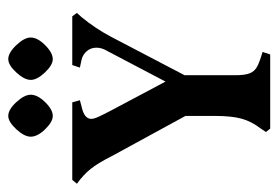

<svg xmlns="http://www.w3.org/2000/svg" viewBox="-130 -536 658 453"><g transform="rotate(-90 198.5 -309.0)"><path d="M395 -456 385 -445Q358 -412 339 -376L248 -202V-83Q248 -60 252.5 -48.5Q257 -37 268 -31Q279 -25 303 -18L297 0H122L114 -10L122 -22Q139 -44 145.5 -67.5Q152 -91 152 -131V-200L57 -374Q41 -406 27 -423.5Q13 -441 -8 -456L1 -467H184L189 -449L174 -445Q145 -439 145 -422Q145 -416 150 -405Q155 -394 165 -375L233 -247L305 -384Q313 -397 313 -410Q313 -423 305 -432.5Q297 -442 285 -445L266 -449L272 -467H387ZM152 -618Q167 -618 184.5 -599Q202 -580 202 -565Q202 -549 184.5 -531Q167 -513 152 -513Q138 -513 120.5 -531Q103 -549 103 -565Q103 -580 120.5 -599Q138 -618 152 -618ZM286 -618Q301 -618 319 -599Q337 -580 337 -565Q337 -549 319 -531Q301 -513 286 -513Q272 -513 254.5 -531.5Q237 -550 237 -565Q237 -580 254.5 -599Q272 -618 286 -618Z"/></g></svg>

Font: Katibeh
Style: Regular
Weight: 400
Designer: Arabic design by Kourosh Beigpour, Latin design by Eduardo Tunni, engineering by Lasse Fister
Version: Version 1.0010g